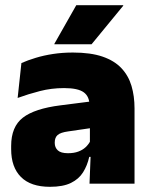

<svg xmlns="http://www.w3.org/2000/svg" viewBox="-20 -708 578 740"><path d="M325 0 330 -126 326.5 -130.5V-283.5L325 -301.5Q325 -336 302.8 -352.2Q280.5 -368.5 227 -368.5Q178.5 -368.5 133.8 -357Q89 -345.5 48 -330.5L62.5 -465Q87.5 -476 118 -485.2Q148.5 -494.5 184.5 -500Q220.5 -505.5 261 -505.5Q329.5 -505.5 375.2 -489.8Q421 -474 448 -445.2Q475 -416.5 486.8 -377Q498.5 -337.5 498.5 -290V0ZM172.5 12Q98.5 12 60.8 -25.8Q23 -63.5 23 -133V-145.5Q23 -219.5 68.2 -254.5Q113.5 -289.5 213 -302L338.5 -318L349 -217L242.5 -201.5Q213.5 -197.5 202.2 -187.8Q191 -178 191 -159V-157Q191 -139.5 202.8 -128.5Q214.5 -117.5 242 -117.5Q265 -117.5 281.8 -123.8Q298.5 -130 309.8 -140.5Q321 -151 327.5 -163.5L352.5 -103.5H324Q316.5 -70 300.2 -44Q284 -18 253.5 -3Q223 12 172.5 12ZM274 -688H455V-686L333 -537.5H189.5V-539Z"/></svg>

Font: Anek Gurmukhi Medium ExtraBold
Style: Regular
Weight: 800
Version: Version 1.003